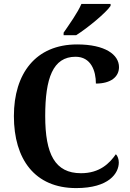

<svg xmlns="http://www.w3.org/2000/svg" viewBox="-20 -951 666 981"><path d="M305 -784V-771H369C429 -809 522 -886 545 -921V-931H396C377 -886 333 -825 305 -784ZM369 10C537 10 587 -66 587 -121C587 -137 581 -155 572 -163C540 -117 490 -66 394 -66C261 -66 211 -163 211 -358C211 -551 250 -661 366 -661C445 -661 470 -589 470 -524C547 -524 588 -559 588 -608C588 -672 517 -724 374 -724C162 -724 51 -575 51 -358C51 -137 158 10 369 10Z"/></svg>

Font: Noto Serif SemiCondensed
Style: Bold
Weight: 700
Width: 4
Designer: Monotype Design Team
Foundry: Monotype Imaging Inc.
Version: Version 2.015